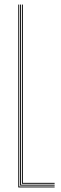

<svg xmlns="http://www.w3.org/2000/svg" viewBox="-20 -820 265 840"><path d="M60 0V-800H64V-4H219V0ZM68 -8V-800H72V-12H219V-8ZM76 -16V-800H80V-20H219V-16Z"/></svg>

Font: Big Shoulders Inline Display Thin
Style: Regular
Weight: 100
Designer: Patric King
Foundry: XO Type Co
Version: Version 1.000